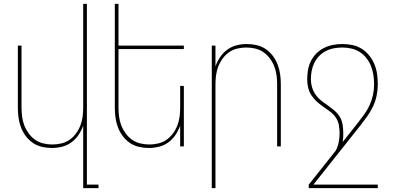

<svg xmlns="http://www.w3.org/2000/svg" viewBox="-20 -755 2040 990"><path d="M409 215V-107Q400 -82 385 -59.5Q370 -37 348 -21Q326 -5 300 1.5Q274 8 247 8Q221 8 195.5 2Q170 -4 149 -18.5Q128 -33 112.5 -54Q97 -75 88 -99Q79 -123 75.5 -148.5Q72 -174 72 -200V-520H91V-200Q91 -177 94 -153.5Q97 -130 105.5 -108Q114 -86 128 -67Q142 -48 161 -34.5Q180 -21 203.5 -15.5Q227 -10 250 -10Q273 -10 296.5 -15.5Q320 -21 339 -34.5Q358 -48 372 -67Q386 -86 394.5 -108Q403 -130 406 -153.5Q409 -177 409 -200V-735H428V197H488V215Z M747 8Q721 8 695.5 2Q670 -4 649 -18.5Q628 -33 612.5 -54Q597 -75 588 -99Q579 -123 575.5 -148.5Q572 -174 572 -200V-735H591V-520H928V-502H591V-200Q591 -177 594 -153.5Q597 -130 605.5 -108Q614 -86 628 -67Q642 -48 661 -34.5Q680 -21 703.5 -15.5Q727 -10 750 -10Q773 -10 796.5 -15.5Q820 -21 839 -34.5Q858 -48 872 -67Q886 -86 894.5 -108Q903 -130 906 -153.5Q909 -177 909 -200V-312H928V0H909V-107Q900 -82 885 -59.5Q870 -37 848 -21Q826 -5 800 1.5Q774 8 747 8Z M1072 215V-520H1091V-413Q1100 -438 1115 -460.5Q1130 -483 1152 -499Q1174 -515 1200 -521.5Q1226 -528 1253 -528Q1279 -528 1304.5 -522Q1330 -516 1351 -501.5Q1372 -487 1387.5 -466Q1403 -445 1412 -421Q1421 -397 1424.5 -371.5Q1428 -346 1428 -320V0H1409V-320Q1409 -343 1406 -366.5Q1403 -390 1394.5 -412Q1386 -434 1372 -453Q1358 -472 1339 -485.5Q1320 -499 1296.5 -504.5Q1273 -510 1250 -510Q1227 -510 1203.5 -504.5Q1180 -499 1161 -485.5Q1142 -472 1128 -453Q1114 -434 1105.5 -412Q1097 -390 1094 -366.5Q1091 -343 1091 -320V215Z M1928 215H1572V197L1711 22Q1722 1 1726.5 -22Q1731 -45 1731 -68H1750Q1750 -57 1749.5 -45.5Q1749 -34 1747 -23L1824 -120Q1841 -142 1857.5 -164.5Q1874 -187 1885.5 -212Q1897 -237 1903 -264.5Q1909 -292 1909 -320Q1909 -344 1905.5 -367.5Q1902 -391 1893.5 -413Q1885 -435 1870.5 -454Q1856 -473 1836 -486Q1816 -499 1792.5 -504.5Q1769 -510 1746 -510Q1724 -510 1702 -506Q1680 -502 1660.5 -492Q1641 -482 1625.5 -466Q1610 -450 1600.5 -430.5Q1591 -411 1587 -389Q1583 -367 1583 -345Q1583 -325 1589 -305Q1595 -285 1606.5 -268Q1618 -251 1634 -238Q1650 -225 1667 -214Q1685 -201 1702.5 -186.5Q1720 -172 1731.5 -153.5Q1743 -135 1746.5 -112.5Q1750 -90 1750 -68H1731Q1731 -90 1727 -111Q1723 -132 1711 -149.5Q1699 -167 1681.5 -180Q1664 -193 1646.5 -205Q1629 -217 1613 -231.5Q1597 -246 1585.5 -264Q1574 -282 1569 -303Q1564 -324 1564 -345Q1564 -369 1568 -393.5Q1572 -418 1583 -440Q1594 -462 1611.5 -479.5Q1629 -497 1651 -508Q1673 -519 1697 -523.5Q1721 -528 1746 -528Q1772 -528 1798 -522.5Q1824 -517 1846 -503Q1868 -489 1884.5 -468Q1901 -447 1911 -422.5Q1921 -398 1924.5 -372Q1928 -346 1928 -320Q1928 -291 1922 -262Q1916 -233 1903.5 -206.5Q1891 -180 1874 -156Q1857 -132 1839 -109L1596 197H1928Z"/></svg>

Font: Iosevka Term Curly Thin
Style: Regular
Weight: 100
Designer: Belleve Invis
Foundry: Belleve Invis
Version: Version 32.3.0